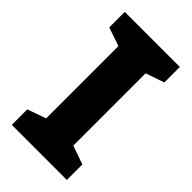

<svg xmlns="http://www.w3.org/2000/svg" viewBox="-219 -786 858 858"><g transform="rotate(45 209.5 -357.0)"><path d="M383 0V-98L295 -129V-586L383 -616V-714H35V-616L123 -586V-129L35 -98V0Z"/></g></svg>

Font: Noto Sans Myanmar UI ExtraBold
Style: Regular
Weight: 800
Designer: Monotype Design Team
Foundry: Monotype Imaging Inc.
Version: Version 2.103